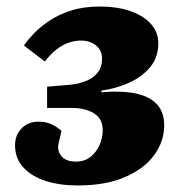

<svg xmlns="http://www.w3.org/2000/svg" viewBox="-20 -552 546 587"><path d="M217 15Q162 15 119 1Q76 -13 51 -40.5Q26 -68 26 -108Q26 -139 46 -159.5Q66 -180 98 -180Q120 -180 136.5 -172.5Q153 -165 168 -152L159 -113Q154 -92 167.5 -75Q181 -58 212 -58Q239 -58 257 -72.5Q275 -87 284.5 -109Q294 -131 294 -154Q294 -172 287 -185Q280 -198 266.5 -206Q253 -214 236.5 -218Q220 -222 201 -222H124V-287L196 -293Q223 -296 244.5 -305Q266 -314 279 -330.5Q292 -347 292 -372Q292 -399 273 -413.5Q254 -428 228 -428Q208 -428 188.5 -421Q169 -414 151 -399.5Q133 -385 117 -364L53 -413Q64 -429 83 -449Q102 -469 130 -488Q158 -507 196.5 -519.5Q235 -532 284 -532Q341 -532 381.5 -517Q422 -502 443 -477Q464 -452 464 -420Q464 -376 438.5 -346Q413 -316 373.5 -298.5Q334 -281 290 -275V-270Q351 -275 393.5 -266.5Q436 -258 459 -234Q482 -210 482 -169Q482 -120 451.5 -78Q421 -36 362 -10.5Q303 15 217 15Z"/></svg>

Font: Literata 18pt ExtraBold
Style: Italic
Weight: 800
Italic angle: -2°
Designer: Latin by Veronika Burian and Jose Scaglione. Greek by Irene Vlachou. Cyrillic by Vera Evstafieva
Foundry: TypeTogether
Version: Version 3.103;gftools[0.9.29]